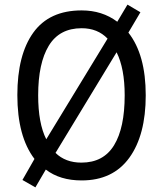

<svg xmlns="http://www.w3.org/2000/svg" viewBox="-20 -770 706 830"><path d="M333 -648Q402 -648 445 -603L180 -168Q145 -237 145 -358Q145 -497 191 -572.5Q237 -648 333 -648ZM332 -67Q263 -67 220 -109L484 -544Q519 -474 519 -358Q519 -217 473 -142Q427 -67 332 -67ZM535 -629 587 -717 531 -750 487 -676Q422 -725 333 -725Q193 -725 124 -629Q55 -533 55 -359Q55 -180 129 -83L77 8L133 40L178 -37Q239 10 333 10Q468 10 539 -88Q610 -186 610 -358Q610 -534 535 -629Z"/></svg>

Font: Noto Sans UI SemiCondensed
Style: Regular
Weight: 400
Width: 4
Designer: Monotype Design Team
Foundry: Monotype Imaging Inc.
Version: 1.001